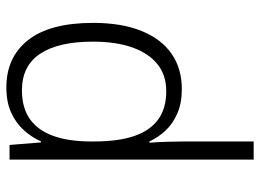

<svg xmlns="http://www.w3.org/2000/svg" viewBox="-127 -455 818 604"><g transform="rotate(-90 282.0 -153.0)"><path d="M309 -542Q404 -542 458 -473.5Q512 -405 512 -269Q512 -179 486.5 -116.5Q461 -54 414.5 -22Q368 10 304 10Q260 10 227.5 -4Q195 -18 173.5 -41Q152 -64 139 -92H135Q137 -67 138 -37.5Q139 -8 139 17V236H82V-532H128L136 -433H139Q152 -462 174.5 -487Q197 -512 230 -527Q263 -542 309 -542ZM300 -493Q245 -493 209.5 -468Q174 -443 156.5 -394.5Q139 -346 139 -276V-266Q139 -190 156 -140Q173 -90 208 -64.5Q243 -39 297 -39Q348 -39 382.5 -67Q417 -95 435 -146.5Q453 -198 453 -270Q453 -378 415 -435.5Q377 -493 300 -493Z"/></g></svg>

Font: Noto Sans Display Light
Style: Regular
Weight: 300
Designer: Monotype Design Team
Foundry: Monotype Imaging Inc.
Version: Version 2.003